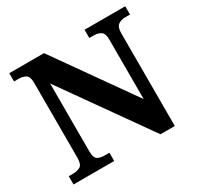

<svg xmlns="http://www.w3.org/2000/svg" viewBox="-153 -890 1094 1067"><g transform="rotate(-30 394.0 -357.0)"><path d="M28 0V-53H53Q83 -53 102 -64Q121 -75 121 -118V-600Q121 -640 102 -650.5Q83 -661 58 -661H28V-714H251L603 -216V-600Q603 -637 585 -649Q567 -661 541 -661H511V-714H772V-661H741Q714 -661 696 -647.5Q678 -634 678 -596V0H586L196 -551V-118Q196 -75 212.5 -64Q229 -53 259 -53H289V0Z"/></g></svg>

Font: Noto Serif
Style: Bold
Weight: 700
Designer: Monotype Design Team
Foundry: Monotype Imaging Inc.
Version: Version 2.014